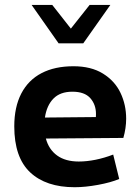

<svg xmlns="http://www.w3.org/2000/svg" viewBox="-20 -764 575 795"><path d="M502.4 -272.5Q502.4 -233.4 490.7 -192.9L169.9 -190.4Q182.1 -145 216.6 -120.1Q251 -95.2 306.2 -95.2Q338.9 -95.2 375.5 -102.5Q412.1 -109.9 448.7 -124L473.6 -22.9Q439 -8.3 385.7 1.5Q332.5 11.2 289.1 11.2Q170.4 11.2 104.7 -50.5Q39.1 -112.3 39.1 -240.7Q39.1 -320.8 68.1 -376.7Q97.2 -432.6 152.1 -461.2Q207 -489.7 284.2 -489.7Q357.4 -489.7 406.5 -459.2Q455.6 -428.7 479 -379.4Q502.4 -330.1 502.4 -272.5ZM377.4 -292Q377.4 -331.1 353.8 -357.7Q330.1 -384.3 279.8 -384.3Q229 -384.3 201.2 -355.7Q173.3 -327.1 166 -277.3L377 -279.3Q377.4 -283.7 377.4 -292ZM110.8 -743.7H196.3L273.4 -645.5L351.1 -743.7H437L324.7 -584.5H222.7Z"/></svg>

Font: Selawik Semibold
Style: Regular
Weight: 600
Designer: Aaron Bell
Foundry: Microsoft Corporation
Version: Version 1.01